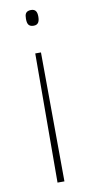

<svg xmlns="http://www.w3.org/2000/svg" viewBox="-84 -569 380 794"><g transform="rotate(-10 106.0 -172.0)"><path d="M132 -501C132 -519 127 -533 107 -533C83 -533 80 -518 80 -501C80 -481 84 -467 107 -467C127 -467 132 -482 132 -501ZM93 -353 91 189H120L117 -353Z"/></g></svg>

Font: Noto Sans Hebrew SemiCondensed Thin
Style: Regular
Weight: 100
Width: 4
Designer: Monotype Design Team
Foundry: Monotype Imaging Inc.
Version: Version 2.004